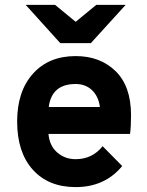

<svg xmlns="http://www.w3.org/2000/svg" viewBox="-20 -752 600 784"><path d="M85 -732H205L289 -663L373 -732H493L351 -576H226ZM50 -256Q50 -379 114.5 -451Q179 -523 289 -523Q389 -523 452 -461.5Q515 -400 515 -282Q515 -233 511 -205H178Q182 -157 213.5 -129.5Q245 -102 289 -102Q357 -102 399 -155L479 -74Q408 12 289 12Q178 12 114 -59Q50 -130 50 -256ZM179 -315H388Q382 -359 355.5 -384Q329 -409 289 -409Q191 -409 179 -315Z"/></svg>

Font: ReCut ExtraBold
Style: Regular
Weight: 800
Designer: Giant Group (for alternate capitals set)
Version: Version 2.002;FEAKit 1.0